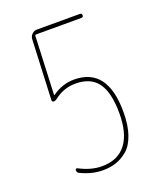

<svg xmlns="http://www.w3.org/2000/svg" viewBox="-137 -819 774 918"><g transform="rotate(-20 250.0 -360.0)"><path d="M116.2 -17.6Q105.5 -22.5 105.5 -35.2Q105.5 -39.1 108.9 -41Q112.3 -43 116.2 -41Q174.8 -9.8 230.5 -9.8Q311.5 -9.8 353 -63.5Q394.5 -117.2 394.5 -219.7Q394.5 -325.2 358.4 -375Q322.3 -424.8 245.1 -424.8Q184.6 -424.8 136.7 -386.7Q127.9 -379.9 120.1 -379.9Q110.4 -379.9 110.4 -389.6L124 -695.3Q125 -710 135.7 -720.2Q146.5 -730.5 161.1 -730.5H379.9Q389.6 -730.5 389.6 -720.2Q389.6 -710 379.9 -710H150.4Q144.5 -710 143.6 -705.1L130.9 -408.2Q130.9 -407.2 131.8 -407.2Q132.8 -407.2 133.8 -408.2Q185.5 -445.3 245.1 -445.3Q415 -445.3 415 -219.7Q415 -151.4 398.4 -104Q381.8 -56.6 353.5 -33.2Q325.2 -9.8 294.9 0Q264.6 9.8 230.5 9.8Q174.8 10.7 116.2 -17.6Z"/></g></svg>

Font: Rounded Mgen+ 1mn thin
Style: Regular
Weight: 100
Designer: [Source Han Sans]
Ryoko NISHIZUKA  (kana & ideographs); Paul D. Hunt (Latin, Greek & Cyrillic); Wenlong ZHANG  (bopomofo
Version: Version 1.059.20150602